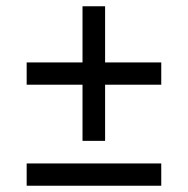

<svg xmlns="http://www.w3.org/2000/svg" viewBox="-20 -592 599 612"><path d="M65 0V-71H494V0ZM243 -143V-322H65V-393H243V-572H315V-393H494V-322H315V-143Z"/></svg>

Font: Noto Serif
Style: Italic
Weight: 400
Italic angle: -12°
Designer: Monotype Design Team
Foundry: Monotype Imaging Inc.
Version: Version 2.013